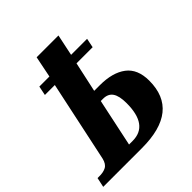

<svg xmlns="http://www.w3.org/2000/svg" viewBox="-224 -906 1052 1052"><g transform="rotate(-45 302.0 -380.0)"><path d="M-10 -56H0Q34 -55 55.5 -66.5Q77 -78 85 -112L185 -582H108L119 -636H197L222 -760H391L365 -636H489L478 -582H353L315 -407H359Q457 -407 512.5 -365Q568 -323 568 -233Q568 0 278 0H-22ZM270 -64Q393 -64 393 -234Q393 -290 375 -316Q357 -342 319 -342H301L242 -64Z"/></g></svg>

Font: Noto Serif NarrowExtraBold
Style: Italic
Weight: 800
Width: 4
Italic angle: -12°
Designer: Monotype Design Team
Foundry: Monotype Imaging Inc.
Version: Version 1.001